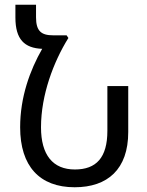

<svg xmlns="http://www.w3.org/2000/svg" viewBox="-20 -780 622 810"><path d="M295 10C434 10 521 -66 521 -223V-417H433V-228C433 -115 386 -65 296 -65C203 -65 153 -126 153 -243C153 -380 206 -519 268 -619H269L261 -631H204C154 -631 132 -649 132 -707V-760H45V-706C45 -614 83 -577 158 -574C106 -483 65 -370 65 -243C65 -79 147 10 295 10Z"/></svg>

Font: Noto Sans Armenian SemiCondensed
Style: Regular
Weight: 400
Width: 4
Designer: Monotype Design Team
Foundry: Monotype Imaging Inc.
Version: Version 2.008